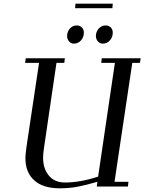

<svg xmlns="http://www.w3.org/2000/svg" viewBox="-20 -1021 790 1051"><path d="M117.2 -676.8 121.1 -702.1H335L332 -676.8H289.1L221.2 -213.9Q215.8 -178.2 215.8 -158.2Q215.8 -97.2 247.6 -59.6Q279.3 -22 335 -22Q419.4 -22 517.1 -54.2L608.9 -676.8H534.2L537.1 -702.1H750L746.1 -676.8H704.1L606.9 -25.9H683.1L680.2 0H509.8L513.2 -25.9Q449.2 -7.3 404.1 1.2Q358.9 9.8 306.2 9.8Q215.8 9.8 167.5 -33.7Q119.1 -77.1 119.1 -155.8Q119.1 -176.3 126 -224.1L193.8 -676.8ZM347.2 -823.2Q347.2 -846.7 362.3 -864.3Q377.4 -881.8 399.9 -881.8Q416 -881.8 427.5 -871.3Q439 -860.8 439 -841.8Q439 -817.4 423.3 -799.8Q407.7 -782.2 383.8 -782.2Q368.2 -782.2 357.7 -794.9Q347.2 -807.6 347.2 -823.2ZM391.1 -976.1 393.1 -1001H597.2L595.2 -976.1ZM504.9 -823.2Q504.9 -846.7 520.3 -864.3Q535.6 -881.8 558.1 -881.8Q574.2 -881.8 585.7 -871.3Q597.2 -860.8 597.2 -841.8Q597.2 -817.4 581.5 -799.8Q565.9 -782.2 542 -782.2Q526.4 -782.2 515.6 -794.9Q504.9 -807.6 504.9 -823.2Z"/></svg>

Font: Dehuti
Style: Bold-Italic
Weight: 700
Version: Version 1.2